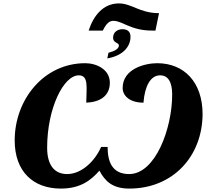

<svg xmlns="http://www.w3.org/2000/svg" viewBox="-20 -1094 1226 1124"><path d="M499 -915H582C604 -961 623 -972 644 -972C697 -972 745 -915 870 -915H890L911 -1017H908C797 -1018 751 -1074 676 -1074C584 -1074 527 -1002 499 -915ZM615 -785 608 -752C706 -769 744 -826 744 -879C744 -906 729 -923 697 -923C668 -923 642 -906 642 -873C642 -841 676 -846 676 -828C676 -809 653 -795 615 -785ZM336 10C454 10 514 -41 562 -95C594 -35 637 10 737 10C991 10 1164 -177 1166 -425C1166 -614 1057 -724 900 -724C828 -724 698 -691 698 -579C698 -536 736 -493 820 -493C827 -589 861 -653 917 -653C962 -653 988 -617 988 -541C988 -342 890 -75 736 -75C634 -75 610 -151 610 -234H572C537 -153 459 -75 373 -75C296 -75 256 -131 256 -229C256 -460 352 -653 441 -653C500 -653 486 -583 485 -493C561 -496 623 -529 623 -610C623 -687 546 -724 479 -724C236 -724 66 -511 66 -272C66 -90 174 10 336 10Z"/></svg>

Font: Noto Serif SemiCondensed Black
Style: Italic
Weight: 900
Width: 4
Italic angle: -12°
Designer: Monotype Design Team
Foundry: Monotype Imaging Inc.
Version: Version 2.014